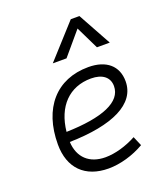

<svg xmlns="http://www.w3.org/2000/svg" viewBox="-146 -897 877 1008"><g transform="rotate(-20 293.0 -392.5)"><path d="M292 -51.3C202.6 -51.3 147 -103 142.6 -190.9C384.3 -196.3 526.9 -263.7 526.9 -390.6C526.9 -476.6 467.8 -527.3 367.7 -527.3C189 -527.3 79.1 -402.3 79.1 -199.7C79.1 -67.9 156.2 9.8 287.6 9.8C352.1 9.8 426.3 -11.2 488.3 -47.4L465.8 -100.1C409.2 -69.3 345.2 -51.3 292 -51.3ZM144.5 -246.6C158.7 -383.8 238.8 -466.3 360.4 -466.3C424.3 -466.3 460.9 -436.5 460.9 -387.7C460.9 -298.8 347.2 -252 144.5 -246.6ZM416 -794.9H367.7L199.7 -609.4H276.4L384.3 -736.8L446.3 -609.4H518.1Z"/></g></svg>

Font: Cascadia Mono PL Light
Style: Italic
Weight: 300
Italic angle: -10°
Monospace: yes
Designer: Aaron Bell
Foundry: Saja Typeworks
Version: Version 2404.023